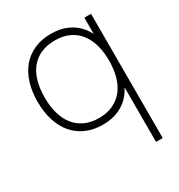

<svg xmlns="http://www.w3.org/2000/svg" viewBox="-186 -679 973 1044"><g transform="rotate(-30 300.5 -157.5)"><path d="M531 240H489V-540H531ZM287 15Q227.5 15 181.5 -5.8Q135.5 -26.5 104 -64Q72.5 -101.5 56.2 -154.2Q40 -207 40 -271Q40 -333.5 56 -385.8Q72 -438 103.2 -475.5Q134.5 -513 180.5 -534Q226.5 -555 287 -555Q346 -555 390.2 -534.5Q434.5 -514 464.2 -476.8Q494 -439.5 509 -387.2Q524 -335 524 -271Q524 -208 509.5 -155.5Q495 -103 465.5 -65Q436 -27 391.5 -6Q347 15 287 15ZM287 -27Q337 -27 374.8 -44.5Q412.5 -62 438 -94Q463.5 -126 476.2 -171Q489 -216 489 -271Q489 -324.5 476.8 -368.8Q464.5 -413 439.5 -445.2Q414.5 -477.5 376.5 -495.2Q338.5 -513 287 -513Q236.5 -513 198.5 -495.8Q160.5 -478.5 135.2 -447Q110 -415.5 97.5 -370.8Q85 -326 85 -271Q85 -216.5 97.5 -171.8Q110 -127 135 -94.8Q160 -62.5 198 -44.8Q236 -27 287 -27Z"/></g></svg>

Font: Vela Sans GX ExtLt
Style: Regular
Weight: 200
Designer: Principal design: Mikhail Sharanda - project Manrope.
Design modification: Ravid Balaliev
Foundry: Mikhail Sharanda
Version: Version 1.001